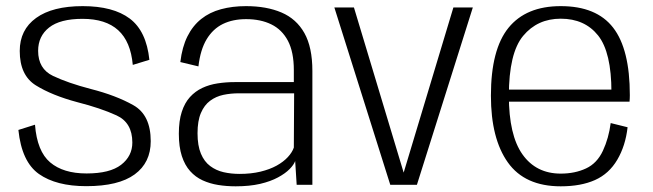

<svg xmlns="http://www.w3.org/2000/svg" viewBox="-20 -618 2183 642"><path d="M268.5 4.5Q376.5 4.5 430.2 -34.8Q484 -74 484 -146Q484 -233.5 426 -266.2Q368 -299 283.5 -320.5Q207 -340.5 157.2 -364.2Q107.5 -388 107.5 -448Q107.5 -497 144.2 -526Q181 -555 256 -555Q333.5 -555 375.2 -517Q417 -479 424 -401L479.5 -418Q469.5 -514 414 -555.8Q358.5 -597.5 256.5 -597.5Q155.5 -597.5 100.8 -558Q46 -518.5 46 -447.5Q46 -366 100 -332.5Q154 -299 238 -276.5Q316.5 -256.5 369.5 -232.2Q422.5 -208 422.5 -141.5Q422.5 -96 385 -67Q347.5 -38 269.5 -38Q191.5 -38 147.8 -75Q104 -112 97 -201L41.5 -183.5Q52.5 -77 110.2 -36.2Q168 4.5 268.5 4.5Z M768 5Q814.5 5 849.8 -3.2Q885 -11.5 909.5 -24.8Q934 -38 948.2 -52.5Q962.5 -67 967 -79.5L972 0H1024.5V-381Q1024.5 -460 997.8 -507.5Q971 -555 921.2 -576.2Q871.5 -597.5 802.5 -597.5Q757 -597.5 719 -587.2Q681 -577 652.8 -554.5Q624.5 -532 606.8 -496.5Q589 -461 583 -410.5L643.5 -396Q650 -452 671 -486.8Q692 -521.5 725.2 -537.8Q758.5 -554 803 -554Q851.5 -554 887.2 -536.5Q923 -519 942.8 -481.5Q962.5 -444 962.5 -383.5V-343.5H765Q735.5 -343.5 707.8 -339.2Q680 -335 656.5 -324Q633 -313 615.2 -293.5Q597.5 -274 587.8 -244Q578 -214 578 -171Q578 -127 588 -96.2Q598 -65.5 615.8 -45.8Q633.5 -26 657.5 -15Q681.5 -4 709.5 0.5Q737.5 5 768 5ZM781 -36.5Q753 -36.5 727.8 -42.2Q702.5 -48 682.8 -62.8Q663 -77.5 651.8 -104.2Q640.5 -131 640.5 -172.5Q640.5 -214 651.8 -240.2Q663 -266.5 682.5 -281Q702 -295.5 726.8 -300.8Q751.5 -306 778.5 -306H963.5L962.5 -124.5Q957 -108.5 942.5 -92.8Q928 -77 905 -64.2Q882 -51.5 850.8 -44Q819.5 -36.5 781 -36.5Z M1285 0H1374L1561 -593H1496L1329.5 -40H1330L1163.5 -593H1098Z M1855 5V-37.5Q1772.5 -37.5 1727 -101.8Q1681.5 -166 1681.5 -298Q1681.5 -440.5 1729.2 -498Q1777 -555.5 1855 -555.5Q1935 -555.5 1979.8 -499.5Q2024.5 -443.5 2024.5 -310L2030 -318.5H1673V-278H2085Q2086 -288.5 2086 -300Q2086 -453.5 2030.2 -525.5Q1974.5 -597.5 1855 -597.5Q1739 -597.5 1680.2 -525Q1621.5 -452.5 1621.5 -298Q1621.5 -154.5 1678.2 -74.8Q1735 5 1855 5ZM1855 -37.5V5Q1922.5 5 1969.5 -16Q2016.5 -37 2044 -83.8Q2071.5 -130.5 2078.5 -192.5L2022 -206.5Q2015.5 -156 1996 -114Q1976.5 -72 1939.5 -54.8Q1902.5 -37.5 1855 -37.5Z"/></svg>

Font: Anybody UltraCondensed Thin Light
Style: Regular
Weight: 300
Version: Version 1.111